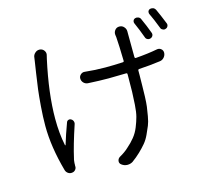

<svg xmlns="http://www.w3.org/2000/svg" viewBox="-118 -942 1237 1137"><g transform="rotate(-15 500.0 -374.0)"><path d="M867.2 -663.1Q871.1 -653.3 866.7 -644.5Q862.3 -635.7 852.5 -632.3Q842.8 -628.9 833.5 -633.3Q824.2 -637.7 821.3 -647.5Q802.7 -699.2 783.2 -742.2Q779.3 -751 782.7 -759.8Q786.1 -768.6 795.9 -771.5Q804.7 -774.4 814.5 -770.5Q824.2 -766.6 828.1 -757.8Q850.6 -709 867.2 -663.1ZM158.2 -700.2Q159.2 -716.8 172.9 -728.5Q183.6 -738.3 198.2 -738.3Q200.2 -738.3 202.1 -738.3Q218.8 -736.3 228 -722.7Q237.3 -709 232.4 -693.4Q229.5 -681.6 227.5 -672.9Q183.6 -471.7 183.6 -318.4Q183.6 -227.5 199.2 -153.3Q199.2 -151.4 201.2 -151.4Q203.1 -151.4 203.1 -153.3Q220.7 -211.9 246.1 -280.3Q249 -289.1 257.8 -292Q266.6 -294.9 274.4 -290Q283.2 -285.2 286.6 -275.4Q290 -265.6 286.1 -255.9Q247.1 -138.7 230.5 -63.5Q229.5 -62.5 228.5 -55.7Q227.5 -48.8 227.5 -47.9Q227.5 -46.9 226.6 -40Q225.6 -33.2 226.1 -32.7Q226.6 -32.2 226.1 -25.9Q225.6 -19.5 225.6 -18.6Q227.5 -5.9 219.2 4.4Q210.9 14.6 198.2 15.6Q185.5 17.6 174.3 10.3Q163.1 2.9 159.2 -9.8Q116.2 -163.1 116.2 -293Q116.2 -348.6 121.1 -411.1Q126 -473.6 130.9 -513.2Q135.7 -552.7 144.5 -608.9Q153.3 -665 155.3 -679.7Q156.2 -689.5 158.2 -700.2ZM656.2 -706.1Q654.3 -722.7 664.6 -735.4Q674.8 -748 691.4 -748Q709 -748 719.7 -735.4Q730.5 -723.6 730.5 -708Q730.5 -708 730.5 -693.4Q730.5 -665 731.4 -549.8Q732.4 -542 739.3 -543Q815.4 -548.8 871.1 -559.6Q885.7 -562.5 897 -553.7Q908.2 -544.9 908.2 -530.3Q908.2 -514.6 897.5 -502Q886.7 -489.3 871.1 -487.3Q807.6 -478.5 740.2 -474.6Q733.4 -473.6 733.4 -466.8V-447.3Q733.4 -440.4 733.4 -439.5Q733.4 -394.5 732.4 -372.1Q732.4 -348.6 731 -308.6Q729.5 -268.6 726.6 -247.1Q723.6 -225.6 717.8 -191.4Q711.9 -157.2 703.1 -136.2Q694.3 -115.2 681.6 -87.4Q668.9 -59.6 651.4 -38.6Q633.8 -17.6 610.8 4.4Q587.9 26.4 559.6 46.9Q544.9 55.7 528.3 55.7Q526.4 55.7 524.4 55.7Q505.9 54.7 491.2 43Q479.5 34.2 481.4 20Q483.4 5.9 496.1 -2Q529.3 -20.5 550.8 -41Q578.1 -64.5 598.1 -89.4Q618.2 -114.3 630.9 -146Q643.6 -177.7 650.9 -205.1Q658.2 -232.4 661.1 -276.9Q664.1 -321.3 665 -354.5Q666 -387.7 666 -447.3V-462.9Q666 -469.7 659.2 -469.7Q587.9 -467.8 550.8 -467.8Q497.1 -467.8 425.8 -471.7Q410.2 -472.7 399.4 -483.9Q388.7 -495.1 388.7 -510.7Q388.7 -524.4 399.9 -534.2Q411.1 -543.9 424.8 -542Q488.3 -535.2 549.8 -535.2Q603.5 -535.2 656.2 -538.1Q664.1 -538.1 664.1 -544.9Q662.1 -640.6 658.2 -692.4Q657.2 -699.2 656.2 -706.1ZM882.8 -773.4Q880.9 -777.3 880.9 -782.2Q880.9 -786.1 881.8 -790Q885.7 -798.8 894.5 -801.8Q898.4 -802.7 903.3 -802.7Q908.2 -802.7 914.1 -800.8Q922.9 -796.9 927.7 -788.1Q944.3 -752.9 967.8 -694.3Q969.7 -690.4 969.7 -685.5Q969.7 -680.7 967.8 -676.8Q963.9 -667 954.1 -664.1Q950.2 -662.1 945.3 -662.1Q940.4 -662.1 935.5 -665Q925.8 -668.9 922.9 -678.7Q900.4 -737.3 882.8 -773.4Z"/></g></svg>

Font: Gen Jyuu Gothic Normal
Style: Regular
Weight: 300
Designer: [Source Han Sans]
Ryoko NISHIZUKA  (kana & ideographs); Paul D. Hunt (Latin, Greek & Cyrillic); Wenlong ZHANG  (bopomofo
Version: Version 1.002.20150607